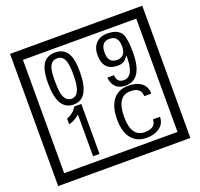

<svg xmlns="http://www.w3.org/2000/svg" viewBox="-170 -1151 1496 1433"><g transform="rotate(-20 577.5 -435.0)"><path d="M1103 90H53V-960H1103ZM1028 15V-885H128V15ZM497 -656Q497 -442 371 -442Q244 -442 244 -656Q244 -744 265 -789Q294 -855 371 -855Q448 -855 477 -789Q497 -745 497 -656ZM444 -656Q444 -723 435 -752Q420 -809 371 -809Q322 -809 306 -752Q298 -723 298 -656Q298 -587 306 -553Q322 -488 371 -488Q419 -488 435 -554Q444 -587 444 -656ZM919 -658Q919 -442 784 -442Q687 -442 674 -545H727Q731 -485 785 -485Q868 -485 865 -652Q844 -625 834 -617Q814 -602 780 -602Q663 -602 663 -728Q663 -786 695.5 -820.5Q728 -855 786 -855Q870 -855 898 -805Q919 -766 919 -658ZM858 -728Q858 -812 788 -812Q719 -812 719 -728Q719 -644 788 -644Q858 -644 858 -728ZM425 -30H374V-361Q328 -323 288 -315V-361Q339 -378 370 -427H425ZM944 -136Q944 -80 898 -49Q858 -22 799 -22Q714 -22 672 -84Q636 -136 636 -226Q636 -317 671 -371Q713 -435 800 -435Q862 -435 899 -409Q942 -379 942 -321H886Q886 -391 801 -391Q692 -391 692 -226Q692 -67 799 -67Q888 -67 888 -136Z"/></g></svg>

Font: Unicode BMP Fallback SIL
Style: Regular
Weight: 400
Foundry: NRSI, SIL International
Version: Version 5.1 Based on Unicode 5.1